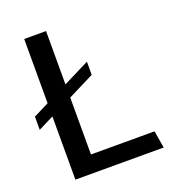

<svg xmlns="http://www.w3.org/2000/svg" viewBox="-127 -783 791 880"><g transform="rotate(-20 269.0 -343.0)"><path d="M90.5 0V-686H197V-84H507L521.2 0ZM15 -270.5V-334.8L325 -490V-425.8Z"/></g></svg>

Font: Chivo Medium
Style: Regular
Weight: 500
Designer: Hector Gatti
Foundry: Omnibus-Type
Version: Version 2.002